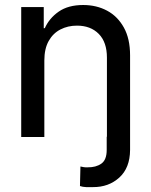

<svg xmlns="http://www.w3.org/2000/svg" viewBox="-20 -558 616 782"><path d="M414.6 -1H509.8V52.7Q509.3 126 465.8 165.3Q422.4 204.6 358.4 204.1Q344.7 204.6 330.8 204.1Q316.9 203.6 305.7 199.7L307.6 120.1Q313.5 121.6 321.3 122.8Q329.1 124 336.9 123.5Q370.6 124 392.6 108.6Q414.6 93.3 414.6 52.7ZM160.6 -311.5V0H66.4V-529.3H158.2V-442.9L162.6 -443.4Q180.7 -483.9 219.2 -510.7Q257.8 -537.6 318.8 -537.6Q373 -537.6 416 -514.6Q459 -491.7 484.4 -446Q509.8 -400.4 509.8 -332.5V0H415.5V-323.2Q415.5 -386.2 382.3 -419.9Q349.1 -453.6 293.5 -453.6Q256.3 -453.6 226.1 -438Q195.8 -422.4 178.2 -390.9Q160.6 -359.4 160.6 -311.5Z"/></svg>

Font: Inter Cardless Tabular
Style: Regular
Weight: 400
Designer: Rasmus Andersson
Foundry: rsms
Version: Version 4.000;git-4fc901f